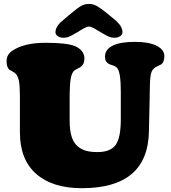

<svg xmlns="http://www.w3.org/2000/svg" viewBox="-20 -942 876 984"><path d="M375.5 -776.4Q344.2 -757.8 332 -753.2Q319.8 -748.5 306.2 -748.5Q288.1 -748.5 276.1 -756.6Q264.2 -764.6 264.2 -777.8Q264.2 -799.8 287.6 -825.2L333.5 -864.3Q373 -897.9 392.8 -909.9Q412.6 -921.9 436 -921.9Q457.5 -921.9 477.1 -910.9Q496.6 -899.9 528.3 -874L576.7 -834Q587.4 -822.8 592.8 -816.2Q598.1 -809.6 603 -799.1Q607.9 -788.6 607.9 -777.8Q607.9 -764.6 595.9 -756.6Q584 -748.5 565.9 -748.5Q552.2 -748.5 540 -753.2Q527.8 -757.8 496.6 -776.4Q491.7 -779.3 482.4 -784.9Q473.1 -790.5 468.8 -793Q464.4 -795.4 458 -798.8Q451.7 -802.2 446.5 -804Q441.4 -805.7 436 -806.2Q430.7 -805.7 425.5 -804Q420.4 -802.2 414.1 -798.8Q407.7 -795.4 403.3 -793Q398.9 -790.5 389.6 -784.9Q380.4 -779.3 375.5 -776.4ZM747.1 -441.9 743.2 -267.1Q737.3 22.5 399.4 22.5Q248.5 22.5 165.3 -51Q82 -124.5 82 -264.2V-445.3Q82 -503.4 77.1 -526.9Q72.3 -550.3 62 -562.5Q56.6 -569.3 43.7 -575.9Q30.8 -582.5 27.3 -585.4Q13.7 -597.7 13.7 -628.9Q13.7 -662.1 42.5 -681.6Q102.5 -722.7 213.9 -722.7Q321.8 -722.7 362.8 -706.1Q387.2 -696.3 399.9 -679.4Q412.6 -662.6 412.6 -643.6Q412.6 -615.2 397.5 -602.1Q392.1 -597.7 379.9 -591.6Q367.7 -585.4 362.8 -582Q349.1 -572.3 343 -542.2Q336.9 -512.2 336.9 -433.6V-324.2Q336.9 -276.4 346.4 -244.1Q356 -211.9 375.5 -194.3Q395 -176.8 419.7 -169.7Q444.3 -162.6 479.5 -162.6Q545.9 -162.6 572.5 -199.2Q599.1 -235.8 599.1 -329.1V-473.6Q599.1 -570.8 580.6 -593.3Q572.8 -602.5 555.2 -607.9Q537.6 -613.3 532.7 -617.7Q527.3 -623 524.9 -625.7Q522.5 -628.4 520.3 -635.3Q518.1 -642.1 518.1 -651.9Q518.1 -688 556.9 -707.8Q595.7 -727.5 671.9 -727.5Q742.7 -727.5 782.5 -707.5Q822.3 -687.5 822.3 -654.8Q822.3 -625 807.6 -612.8Q806.6 -611.8 786.6 -602.5Q766.6 -593.3 759.3 -579.1Q757.3 -575.7 755.9 -571.3Q754.4 -566.9 753.2 -561Q752 -555.2 751.2 -550Q750.5 -544.9 749.8 -536.6Q749 -528.3 748.8 -522.2Q748.5 -516.1 748.3 -504.9Q748 -493.7 747.8 -486.3Q747.6 -479 747.3 -465.1Q747.1 -451.2 747.1 -441.9Z"/></svg>

Font: Cooper* Black
Style: Regular
Weight: 900
Designer: Owen Earl
Foundry: indestructible type*
Version: Version 0.001